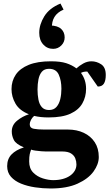

<svg xmlns="http://www.w3.org/2000/svg" viewBox="-20 -846 625 1099"><path d="M270 232.9Q225.1 232.9 180.9 226.3Q136.7 219.7 100.6 205.1Q64.5 190.4 42.7 165.8Q21 141.1 21 105Q21 64 45.9 38.1Q70.8 12.2 116.7 -2.4Q70.8 -21.5 59.1 -45.2Q47.4 -68.8 47.4 -93.3Q47.4 -130.4 77.9 -155.3Q108.4 -180.2 145.5 -191.9Q91.3 -213.4 68.6 -252.9Q45.9 -292.5 45.9 -335.9Q45.9 -382.8 70.3 -418.7Q94.7 -454.6 144.8 -474.9Q194.8 -495.1 270.5 -495.1Q325.7 -495.1 358.9 -484.4Q392.1 -473.6 417.5 -454.6Q433.6 -469.7 456.3 -482.4Q479 -495.1 503.4 -495.1Q533.2 -495.1 559.3 -477.8Q585.4 -460.4 585.4 -417Q585.4 -384.3 574.7 -367.4Q564 -350.6 539.6 -350.6L479.5 -436.5Q467.3 -436.5 458.7 -434.6Q450.2 -432.6 443.4 -428.7Q472.7 -389.6 472.7 -337.9Q472.7 -291.5 451.4 -254.2Q430.2 -216.8 383.3 -195.3Q336.4 -173.8 258.3 -173.8Q233.9 -173.8 213.9 -176Q193.8 -178.2 175.3 -182.6Q164.6 -173.3 157.5 -160.2Q150.4 -147 150.4 -133.3Q150.4 -113.3 173.3 -108.9Q196.3 -104.5 232.4 -104.5H368.2Q419.4 -104.5 459.5 -85.7Q499.5 -66.9 522.5 -31.7Q545.4 3.4 545.4 52.7Q545.4 94.2 515.4 135.7Q485.4 177.2 424.3 205.1Q363.3 232.9 270 232.9ZM284.7 185.1Q314.5 185.1 338.9 178.5Q363.3 171.9 380.9 159.7Q398.4 147.5 408 131.1Q417.5 114.7 417.5 95.2Q417.5 77.6 410.9 60.5Q404.3 43.5 386.5 32.2Q368.7 21 335.4 21H241.2Q233.9 21 216.8 19.8Q199.7 18.6 182.6 16.1Q165.5 13.7 158.2 10.3Q153.3 22.9 150.1 36.9Q147 50.8 147 78.1Q147 118.2 169.9 141.6Q192.9 165 225.1 175Q257.3 185.1 284.7 185.1ZM260.7 -216.3Q287.6 -216.3 303 -233.6Q318.4 -251 325 -278.8Q331.5 -306.6 331.5 -337.9Q331.5 -384.8 316.4 -418.5Q301.3 -452.1 260.7 -452.1Q233.9 -452.1 219.7 -435.5Q205.6 -418.9 200.2 -392.1Q194.8 -365.2 194.8 -334Q194.8 -302.7 200 -275.9Q205.1 -249 219.5 -232.7Q233.9 -216.3 260.7 -216.3ZM284.2 -566.4Q250 -566.4 227.3 -591.6Q204.6 -616.7 204.6 -658.2Q204.6 -705.6 233.6 -752.7Q262.7 -799.8 326.2 -825.7L343.8 -791Q307.6 -775.4 291.5 -748.5Q275.4 -721.7 277.3 -684.1L268.1 -700.2Q310.1 -699.2 330.1 -680.4Q350.1 -661.6 350.1 -631.8Q350.1 -605 330.8 -585.7Q311.5 -566.4 284.2 -566.4Z"/></svg>

Font: Gelasio
Style: Regular
Weight: 400
Designer: Eben Sorkin
Foundry: Eben Sorkin
Version: Version 1.008